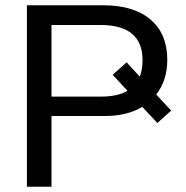

<svg xmlns="http://www.w3.org/2000/svg" viewBox="-20 -708 707 728"><path d="M519.5 -302.7Q461.4 -268.1 377.4 -268.1H175.3V0H82V-688H371.6Q487.3 -688 550.8 -633.8Q614.3 -579.6 614.3 -481Q614.3 -403.3 572.3 -349.6L628.9 -288.6L576.7 -241.7ZM520.5 -480Q520.5 -613.3 360.4 -613.3H175.3V-341.8H364.3Q425.8 -341.8 463.4 -363.8L407.2 -424.3L460 -471.7L509.8 -417.5Q520.5 -443.8 520.5 -480Z"/></svg>

Font: Liberation Sans
Style: Regular
Weight: 400
Designer: Steve Matteson
Foundry: Ascender Corporation
Version: Version 2.00.1